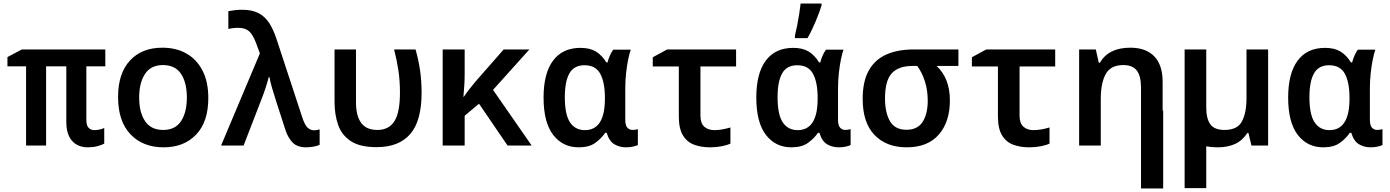

<svg xmlns="http://www.w3.org/2000/svg" viewBox="-20 -821 7840 1083"><path d="M476 10Q419 10 386.5 -26.5Q354 -63 354 -135V-447H240V0H127V-447H22V-499L103 -542H574V-447H467V-145Q467 -113 480 -100Q493 -87 513 -87Q528 -87 542.5 -90.5Q557 -94 568 -99V-11Q554 -3 529.5 3.5Q505 10 476 10Z M903 10Q786 10 716 -63.5Q646 -137 646 -274Q646 -407 713 -479.5Q780 -552 896 -552Q973 -552 1031 -519.5Q1089 -487 1122 -423.5Q1155 -360 1155 -268Q1155 -134 1086.5 -62Q1018 10 903 10ZM900 -88Q969 -88 1001.5 -138Q1034 -188 1034 -271Q1034 -355 1001 -404.5Q968 -454 899 -454Q831 -454 798 -404Q765 -354 765 -271Q765 -187 798.5 -137.5Q832 -88 900 -88Z M1707 10Q1657 10 1631 -16.5Q1605 -43 1590 -88L1537 -252Q1526 -285 1515 -323Q1504 -361 1500 -386H1496Q1488 -355 1476 -319Q1464 -283 1453 -256L1354 0H1227L1446 -520L1424 -579Q1406 -627 1384 -645.5Q1362 -664 1324 -664Q1305 -664 1291.5 -662Q1278 -660 1268 -658V-758Q1282 -761 1303 -763.5Q1324 -766 1345 -766Q1401 -766 1438 -747Q1475 -728 1499.5 -689.5Q1524 -651 1542 -594L1683 -165Q1698 -117 1714.5 -101.5Q1731 -86 1751 -86Q1758 -86 1767 -87.5Q1776 -89 1783 -91V-4Q1771 2 1749 6Q1727 10 1707 10Z M2104 9Q2011 9 1959.5 -24.5Q1908 -58 1887.5 -116Q1867 -174 1867 -246V-542H1988V-245Q1988 -168 2017 -128Q2046 -88 2109 -88Q2173 -88 2204.5 -137Q2236 -186 2236 -298Q2236 -365 2227.5 -422Q2219 -479 2203 -542H2324Q2341 -482 2349.5 -424Q2358 -366 2358 -297Q2358 -139 2294 -65Q2230 9 2104 9Z M2477 0V-542H2601V-403Q2601 -372 2599 -340Q2597 -308 2594 -275H2596Q2628 -321 2664 -363L2821 -542H2966L2761 -314L2979 0H2843L2682 -236L2601 -168V0Z M3244 10Q3154 10 3100 -60.5Q3046 -131 3046 -271Q3046 -407 3099.5 -479Q3153 -551 3254 -551Q3307 -551 3341 -530.5Q3375 -510 3400 -469H3407Q3411 -486 3419.5 -506Q3428 -526 3439 -541H3538Q3530 -519 3523 -484Q3516 -449 3511.5 -407.5Q3507 -366 3507 -325V-145Q3507 -113 3519 -100.5Q3531 -88 3548 -88Q3555 -88 3564.5 -89.5Q3574 -91 3578 -93V-3Q3571 1 3552.5 5.5Q3534 10 3511 10Q3474 10 3445 -7.5Q3416 -25 3402 -72H3394Q3372 -40 3337.5 -15Q3303 10 3244 10ZM3279 -87Q3392 -87 3392 -264V-270Q3392 -356 3366 -404.5Q3340 -453 3277 -453Q3218 -453 3192 -407.5Q3166 -362 3166 -273Q3166 -174 3195.5 -130.5Q3225 -87 3279 -87Z M3985 10Q3936 10 3896 -4.5Q3856 -19 3832.5 -57Q3809 -95 3809 -164V-446H3662V-498L3743 -542H4132V-446H3931V-168Q3931 -125 3953 -106Q3975 -87 4010 -87Q4033 -87 4056.5 -91.5Q4080 -96 4100 -102V-11Q4081 -2 4050.5 4Q4020 10 3985 10Z M4444 10Q4354 10 4300 -60.5Q4246 -131 4246 -271Q4246 -407 4299.5 -479Q4353 -551 4454 -551Q4507 -551 4541 -530.5Q4575 -510 4600 -469H4607Q4611 -486 4619.5 -506Q4628 -526 4639 -541H4738Q4730 -519 4723 -484Q4716 -449 4711.5 -407.5Q4707 -366 4707 -325V-145Q4707 -113 4719 -100.5Q4731 -88 4748 -88Q4755 -88 4764.5 -89.5Q4774 -91 4778 -93V-3Q4771 1 4752.5 5.5Q4734 10 4711 10Q4674 10 4645 -7.5Q4616 -25 4602 -72H4594Q4572 -40 4537.5 -15Q4503 10 4444 10ZM4479 -87Q4592 -87 4592 -264V-270Q4592 -356 4566 -404.5Q4540 -453 4477 -453Q4418 -453 4392 -407.5Q4366 -362 4366 -273Q4366 -174 4395.5 -130.5Q4425 -87 4479 -87ZM4464 -621Q4470 -645 4476.5 -677Q4483 -709 4488 -742Q4493 -775 4496 -801H4614V-790Q4603 -754 4581.5 -702Q4560 -650 4535 -606H4464Z M5094 10Q4980 10 4913 -59.5Q4846 -129 4846 -263Q4846 -362 4880.5 -423.5Q4915 -485 4979.5 -513.5Q5044 -542 5132 -542H5386V-449H5263Q5338 -379 5338 -255Q5338 -134 5275.5 -62Q5213 10 5094 10ZM5093 -89Q5156 -89 5184.5 -134Q5213 -179 5213 -253Q5213 -311 5197.5 -360.5Q5182 -410 5154 -449H5127Q5048 -449 5010 -407.5Q4972 -366 4972 -265Q4972 -186 5000 -137.5Q5028 -89 5093 -89Z M5785 10Q5736 10 5696 -4.5Q5656 -19 5632.5 -57Q5609 -95 5609 -164V-446H5462V-498L5543 -542H5932V-446H5731V-168Q5731 -125 5753 -106Q5775 -87 5810 -87Q5833 -87 5856.5 -91.5Q5880 -96 5900 -102V-11Q5881 -2 5850.5 4Q5820 10 5785 10Z M6067 0V-542H6161L6178 -467H6184Q6233 -552 6356 -552Q6443 -552 6490.5 -503.5Q6538 -455 6538 -358V-197H6541V242H6416V0V-326Q6416 -393 6392 -423.5Q6368 -454 6316 -454Q6245 -454 6217 -403.5Q6189 -353 6189 -262V0Z M6662 240V-542H6784V-214Q6784 -152 6807 -120Q6830 -88 6887 -88Q6960 -88 6985.5 -136.5Q7011 -185 7011 -266V-542H7133V0H7039L7022 -71H7016Q6988 -28 6946.5 -9Q6905 10 6848 10Q6812 10 6784 4V240Z M7444 10Q7354 10 7300 -60.5Q7246 -131 7246 -271Q7246 -407 7299.5 -479Q7353 -551 7454 -551Q7507 -551 7541 -530.5Q7575 -510 7600 -469H7607Q7611 -486 7619.5 -506Q7628 -526 7639 -541H7738Q7730 -519 7723 -484Q7716 -449 7711.5 -407.5Q7707 -366 7707 -325V-145Q7707 -113 7719 -100.5Q7731 -88 7748 -88Q7755 -88 7764.5 -89.5Q7774 -91 7778 -93V-3Q7771 1 7752.5 5.5Q7734 10 7711 10Q7674 10 7645 -7.5Q7616 -25 7602 -72H7594Q7572 -40 7537.5 -15Q7503 10 7444 10ZM7479 -87Q7592 -87 7592 -264V-270Q7592 -356 7566 -404.5Q7540 -453 7477 -453Q7418 -453 7392 -407.5Q7366 -362 7366 -273Q7366 -174 7395.5 -130.5Q7425 -87 7479 -87Z"/></svg>

Font: Noto Sans Mono SemiBold
Style: Regular
Weight: 600
Designer: Monotype Design Team
Foundry: Monotype Imaging Inc.
Version: Version 2.014; ttfautohint (v1.8.4.7-5d5b)